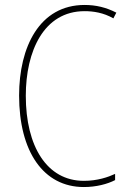

<svg xmlns="http://www.w3.org/2000/svg" viewBox="-20 -744 515 774"><path d="M321 -699C356 -699 397 -693 437 -670L449 -693C408 -714 367 -724 321 -724C139 -724 57 -554 57 -359C57 -133 155 10 318 10C368 10 413 -2 444 -18V-43C416 -30 373 -15 318 -15C169 -15 84 -154 84 -358C84 -537 156 -699 321 -699Z"/></svg>

Font: Noto Sans Lao UI Cond Thin
Style: Regular
Weight: 100
Width: 3
Designer: Monotype Design Team
Foundry: Monotype Imaging Inc.
Version: Version 2.000